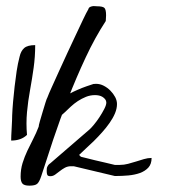

<svg xmlns="http://www.w3.org/2000/svg" viewBox="-20 -577 608 623"><path d="M94.2 -430.6Q94.2 -393.2 89.2 -357.3Q84.2 -321.4 77.6 -285.2Q70.9 -249 67.6 -212.8Q64.3 -176.6 67.6 -139.3Q48.5 -120.9 16.2 -120.9Q16.2 -125.6 16.6 -137.2Q17 -148.8 17.9 -161.8Q18.7 -174.9 19.1 -186.4Q19.5 -198 19.5 -202.8Q20.3 -222.3 22.4 -246.7Q24.5 -271 27.4 -295.9Q30.3 -320.8 34 -346Q37.8 -371.2 43.6 -393.2Q47.7 -411.6 58.5 -421.1Q69.3 -430.6 94.2 -430.6ZM46.9 -3.9Q46.9 -27.3 53.2 -47.9Q59.6 -68.4 68.8 -87.9Q78.1 -107.4 87.9 -126.5Q97.7 -145.5 105.5 -166Q105.5 -169.9 109.4 -183.6Q113.3 -197.3 118.2 -213.4Q123 -229.5 127.4 -243.7Q131.8 -257.8 133.8 -260.7Q137.7 -271.5 147.9 -293.9Q158.2 -316.4 170.9 -344.7Q183.6 -373 198.2 -404.3Q212.9 -435.5 226.1 -463.9Q239.3 -492.2 250 -514.6Q260.7 -537.1 266.6 -546.9Q267.6 -551.8 271 -553.7Q274.4 -555.7 278.8 -556.6Q283.2 -557.6 287.6 -557.1Q292 -556.6 294.9 -556.6Q313.5 -556.6 318.8 -551.3Q324.2 -545.9 324.2 -527.3Q324.2 -525.4 323.7 -517.6Q323.2 -509.8 323.2 -508.8Q288.1 -455.1 257.8 -390.1Q227.5 -325.2 201.2 -257.8Q174.8 -190.4 152.8 -124.5Q130.9 -58.6 113.3 -3.9Q107.4 13.7 100.6 19.5Q93.8 25.4 75.2 25.4Q58.6 25.4 52.7 18.6Q46.9 11.7 46.9 -3.9ZM131.5 -22Q131.5 -26.3 131.8 -29.5Q132.1 -32.8 133.3 -35.5Q134.5 -38.1 136.5 -41.1Q138.6 -44.1 143.4 -47.3L271.2 -157.6Q276 -161.9 285 -172.7Q293.9 -183.4 302.6 -196.6Q311.3 -209.8 318.1 -223Q325 -236.1 325 -244.2Q325 -250.1 321.4 -254.7Q317.8 -259.3 312.7 -262.5Q307.7 -265.7 301.1 -267.1Q294.5 -268.4 288.6 -268.4Q273 -268.4 259 -262.8Q245 -257.1 232.7 -249.1Q220.5 -241 210 -231.3Q199.6 -221.6 191.2 -213.5Q182.8 -205.5 175.1 -199.8Q167.3 -194.2 161.3 -194.2Q151.8 -194.2 150.3 -199Q148.8 -203.9 148.8 -211.4Q148.8 -222.7 156 -233.2Q163.1 -243.7 175.4 -253.4Q187.6 -263 202.2 -271.1Q216.9 -279.2 231.8 -285.6Q246.7 -292.1 260.5 -296.9Q274.2 -301.8 283.2 -304.5Q283.8 -304.5 287.4 -304.7Q290.9 -305 291.5 -305Q304.7 -305 316.6 -298.8Q328.6 -292.6 338.1 -283Q347.7 -273.3 353.7 -262Q359.6 -250.7 359.6 -239.4Q359.6 -224.8 353.1 -209.2Q346.5 -193.6 335.7 -178.3Q325 -163 311.8 -148.2Q298.7 -133.4 285 -119.9Q271.2 -106.5 258.4 -94.9Q245.5 -83.3 236.6 -74.2L242.6 -68.3Q243.8 -68.3 256.9 -64.8Q270 -61.3 287.4 -57.2Q304.7 -53.2 323.2 -48.9Q341.7 -44.6 352.5 -41.9Q353.7 -41.9 359.6 -41.9Q365.6 -41.9 368.6 -41.9Q382.3 -41.9 395.5 -45.4Q408.6 -48.9 421.5 -52.9Q434.3 -57 446.8 -60.7Q459.4 -64.5 471.9 -64.5Q471.9 -44.6 461.2 -33Q450.4 -21.5 433.7 -15.5Q417 -9.6 396.4 -7.7Q375.8 -5.9 356 -5.9H352.5L219.3 -37.6Q218.1 -37.6 215.1 -37.6Q212.1 -37.6 210.3 -37.6Q199.6 -37.6 190.6 -32.8Q181.6 -27.9 173.9 -21.7Q166.1 -15.5 158.9 -10.4Q151.8 -5.3 143.4 -5.3Q135 -5.3 133.3 -9.9Q131.5 -14.5 131.5 -22Z"/></svg>

Font: Swanky and Moo Moo
Style: Regular
Weight: 400
Designer: Kimberly Geswein
Foundry: Kimberly Geswein
Version: Version 1.002 2001